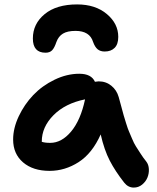

<svg xmlns="http://www.w3.org/2000/svg" viewBox="-20 -807 708 864"><path d="M327.1 -787.1Q409.2 -787.1 460.7 -743.9Q512.2 -700.7 512.2 -641.1Q512.2 -607.9 495.8 -591.6Q479.5 -575.2 451.2 -575.2Q431.6 -575.2 419.4 -585.2Q407.2 -595.2 398.9 -618.2Q383.8 -668 319.8 -668Q283.7 -668 263.4 -655.8Q243.2 -643.6 233.9 -618.2Q225.1 -591.8 214.6 -580.8Q204.1 -569.8 185.1 -569.8Q127.9 -569.8 127.9 -633.8Q127.9 -699.7 180.9 -743.4Q233.9 -787.1 327.1 -787.1ZM203.1 -38.1Q128.4 -38.1 83.7 -76.4Q39.1 -114.7 39.1 -179.2Q39.1 -230 64.2 -283.4Q89.4 -336.9 129.6 -379.2Q169.9 -421.4 225.3 -448.2Q280.8 -475.1 336.9 -475.1Q391.1 -475.1 407.2 -439Q418.9 -440.9 423.8 -440.9Q457 -440.9 481.2 -421.1Q505.4 -401.4 514.2 -370.1Q516.1 -363.8 525.4 -329.1Q534.7 -294.4 536.6 -287.8Q538.6 -281.2 547.1 -253.4Q555.7 -225.6 560.1 -216.3Q564.5 -207 573.7 -184.3Q583 -161.6 591.6 -148.4Q600.1 -135.3 612.1 -116.5Q624 -97.7 638.2 -80.1Q648.9 -66.4 649.9 -46.1Q650.9 -25.9 643.3 -7.6Q635.7 10.7 619.4 23.9Q603 37.1 582 37.1Q556.6 37.1 539.1 15.1Q498.5 -36.6 473.9 -84.2Q449.2 -131.8 433.1 -202.1Q395 -116.7 333.7 -77.4Q272.5 -38.1 203.1 -38.1ZM168 -169.9V-168.9Q182.1 -164.1 206.1 -164.1Q257.3 -164.1 300 -215.1Q342.8 -266.1 362.8 -359.9Q273.4 -341.8 220.7 -288.6Q168 -235.4 168 -169.9Z"/></svg>

Font: Shantell Sans Irregular
Style: Regular
Weight: 600
Designer: Stephen Nixon, Anya Danilova, Shantell Martin
Foundry: Arrow Type
Version: Version 1.006;[9816181b4]